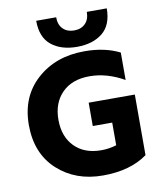

<svg xmlns="http://www.w3.org/2000/svg" viewBox="-96 -976 899 1061"><g transform="rotate(-10 353.0 -445.0)"><path d="M576 -898Q576 -805 521.5 -761Q467 -717 378 -717Q289 -717 234.5 -761Q180 -805 180 -898H292Q292 -856 315.5 -832.5Q339 -809 378 -809Q417 -809 440.5 -832.5Q464 -856 464 -898ZM646 -62Q550 8 396 8Q242 8 141 -85Q40 -178 40 -337Q40 -496 145.5 -591Q251 -686 413 -686Q527 -686 610 -644V-490Q514 -545 416 -545Q318 -545 262 -488.5Q206 -432 206 -337.5Q206 -243 261 -187Q316 -131 411 -131Q454 -131 496 -144V-271H387V-402H646Z"/></g></svg>

Font: Hind Madurai
Style: Bold
Weight: 700
Designer: Jyotish Sonowal
Foundry: Indian Type Foundry
Version: Version 0.702;PS 1.0;hotconv 1.0.81;makeotf.lib2.5.63406